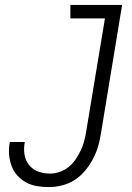

<svg xmlns="http://www.w3.org/2000/svg" viewBox="-20 -755 540 783"><path d="M179 8Q154 8 130.5 4Q107 0 86.5 -11Q66 -22 50.5 -39.5Q35 -57 27 -79Q19 -101 17 -125Q15 -149 20 -174V-176H81V-175Q76 -149 80 -124.5Q84 -100 98.5 -82Q113 -64 135.5 -55.5Q158 -47 183 -47Q203 -47 223.5 -54Q244 -61 260.5 -74.5Q277 -88 289 -106Q301 -124 310 -143Q319 -162 324 -182Q329 -202 332 -222L408 -680H267V-735H478L392 -213Q388 -186 380.5 -159.5Q373 -133 359.5 -107.5Q346 -82 327.5 -59.5Q309 -37 285 -21.5Q261 -6 233.5 1Q206 8 179 8Z"/></svg>

Font: Iosevka Term Curly Lt Obl
Style: Regular
Weight: 300
Italic angle: -9°
Designer: Belleve Invis
Foundry: Belleve Invis
Version: Version 32.3.0